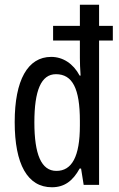

<svg xmlns="http://www.w3.org/2000/svg" viewBox="-20 -780 502 810"><path d="M199 10C251 10 287 -16 316 -69H322L333 0H398V-609H456V-671H398V-760H317V-671H204V-609H317V-535C317 -515 318 -490 320 -461H316C289 -512 245 -540 196 -540C97 -540 42 -442 42 -265C42 -87 96 10 199 10ZM218 -59C154 -59 125 -129 125 -264C125 -397 153 -467 216 -467C286 -467 317 -406 317 -270V-250C317 -119 283 -59 218 -59Z"/></svg>

Font: Noto Sans Gujarati UI ExtraCondensed
Style: Regular
Weight: 400
Width: 2
Designer: Jelle Bosma - Monotype Design Team, Universal Thirst
Foundry: Monotype Imaging Inc.
Version: Version 2.106